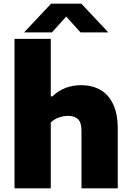

<svg xmlns="http://www.w3.org/2000/svg" viewBox="-20 -1018 711 1038"><path d="M58.5 -808H254.5V-497H263.5Q293 -526.5 332.8 -542Q372.5 -557.5 419 -557.5Q477 -557.5 521.2 -533Q565.5 -508.5 591 -456.2Q616.5 -404 616.5 -323V0H420.5V-310.5Q420.5 -354.5 402.5 -373Q384.5 -391.5 348.5 -391.5Q321.5 -391.5 296.2 -382Q271 -372.5 254.5 -355.5V0H58.5ZM565.5 -843H415L338 -928.5L261 -843H110.5L256 -998H420Z"/></svg>

Font: Encode Sans Semi Expanded ExBd
Style: Regular
Weight: 800
Width: 6
Designer: Multiple Designers
Foundry: Impallari Type
Version: Version 2.000